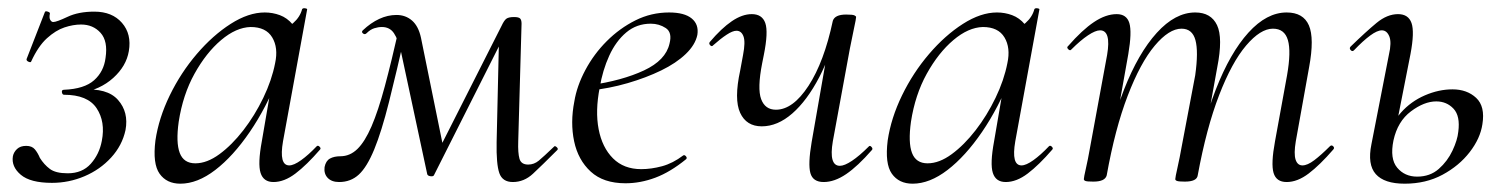

<svg xmlns="http://www.w3.org/2000/svg" viewBox="-20 -429 3623 462"><path d="M108 -376Q116 -376 142.5 -388.5Q169 -401 207 -401Q250 -401 273.5 -374Q297 -347 290 -306Q284 -270 252.5 -241.5Q221 -213 173 -205L177 -213Q238 -218 264 -188.5Q290 -159 282 -116Q274 -79 247.5 -50Q221 -21 183.5 -5Q146 11 105 11Q53 11 30 -8.5Q7 -28 11 -53Q13 -63 21 -70.5Q29 -78 43 -78Q57 -78 64 -69.5Q71 -61 76 -49Q86 -33 100 -22.5Q114 -12 143 -12Q178 -12 198.5 -35Q219 -58 225 -90Q234 -136 212.5 -168.5Q191 -201 134 -201Q130 -201 129 -207Q128 -213 134 -213Q183 -215 206.5 -236Q230 -257 234 -290Q240 -330 222 -350Q204 -370 175 -370Q156 -370 135 -363Q114 -356 93 -337Q72 -318 55 -281Q54 -278 48.5 -280.5Q43 -283 44 -287L88 -400Q89 -403 95 -401Q101 -399 100 -396Q98 -386 101 -381Q104 -376 108 -376Z M414 13Q381 13 364 -11Q347 -35 354 -91Q362 -145 388.5 -199.5Q415 -254 453.5 -299Q492 -344 535 -371.5Q578 -399 617 -399Q636 -399 653.5 -392.5Q671 -386 684 -370.5Q697 -355 699 -330L656 -357Q669 -359 685.5 -373.5Q702 -388 707 -407Q709 -410 714.5 -409Q720 -408 719 -406L661 -89Q651 -31 676 -31Q687 -31 704.5 -43.5Q722 -56 742 -77Q745 -80 749 -76Q753 -72 750 -69Q718 -32 691 -11.5Q664 9 638 9Q614 9 607 -13Q600 -35 610 -89L634 -229L651 -246Q621 -170 581 -111.5Q541 -53 498 -20Q455 13 414 13ZM450 -36Q478 -36 508 -58Q538 -80 565.5 -115.5Q593 -151 613.5 -193.5Q634 -236 642 -277Q650 -314 635 -339Q620 -364 583 -364Q548 -363 512 -332.5Q476 -302 448 -251.5Q420 -201 410 -136Q403 -86 412.5 -61Q422 -36 450 -36Z M1214 9Q1189 9 1181.5 -12.5Q1174 -34 1175 -87L1181 -348L1210 -376L1024 -7Q1022 -4 1015.5 -5Q1009 -6 1008 -10L945 -304Q938 -334 928 -349Q918 -364 899 -364Q890 -364 880.5 -361Q871 -358 862 -349Q858 -345 853.5 -348.5Q849 -352 853 -356Q872 -374 892.5 -383.5Q913 -393 934 -393Q956 -393 971.5 -379.5Q987 -366 993 -338L1048 -68L1021 -39L1187 -367Q1193 -380 1198.5 -384Q1204 -388 1217 -388Q1228 -388 1231.5 -384.5Q1235 -381 1235 -372L1227 -89Q1226 -61 1230 -47Q1234 -33 1251 -33Q1265 -33 1276.5 -42.5Q1288 -52 1313 -76Q1315 -79 1319.5 -75Q1324 -71 1321 -68Q1284 -31 1262.5 -11Q1241 9 1214 9ZM796 9Q778 9 768.5 -1Q759 -11 761 -27Q764 -42 774 -47.5Q784 -53 799 -53Q822 -53 840 -70.5Q858 -88 874 -125Q890 -162 906 -221.5Q922 -281 941 -365L958 -361Q934 -255 916 -183.5Q898 -112 880.5 -69.5Q863 -27 843.5 -9Q824 9 796 9Z M1485 12Q1432 12 1401.5 -16Q1371 -44 1361.5 -89Q1352 -134 1362 -185Q1368 -222 1388.5 -260.5Q1409 -299 1440 -330Q1471 -361 1509 -380Q1547 -399 1590 -399Q1627 -399 1644.5 -384.5Q1662 -370 1658 -345Q1653 -321 1630 -299Q1607 -277 1571 -259.5Q1535 -242 1490.5 -229Q1446 -216 1398 -211L1400 -224Q1477 -235 1529.5 -259.5Q1582 -284 1591 -324Q1598 -351 1582 -361.5Q1566 -372 1546 -372Q1512 -372 1487 -351Q1462 -330 1446 -295Q1430 -260 1423 -218Q1412 -162 1420.5 -118Q1429 -74 1455 -48Q1481 -22 1523 -22Q1547 -22 1573 -29Q1599 -36 1624 -55Q1627 -57 1630.5 -53Q1634 -49 1631 -46Q1593 -15 1557 -1.5Q1521 12 1485 12Z M1813 -125Q1776 -125 1761 -157.5Q1746 -190 1761 -259L1768 -297Q1774 -328 1769 -341.5Q1764 -355 1752 -355Q1743 -355 1728.5 -345.5Q1714 -336 1696 -320Q1693 -316 1689 -320Q1685 -324 1688 -328Q1716 -361 1741 -378Q1766 -395 1789 -395Q1814 -395 1821.5 -373.5Q1829 -352 1818 -297L1814 -277Q1802 -216 1811.5 -190.5Q1821 -165 1847 -165Q1888 -165 1925.5 -222.5Q1963 -280 1984 -379L1998 -378Q1981 -300 1951.5 -243.5Q1922 -187 1886.5 -156Q1851 -125 1813 -125ZM1962 9Q1936 9 1930 -12.5Q1924 -34 1933 -87L1984 -379Q1989 -394 2016 -394Q2032 -394 2036 -392Q2040 -390 2040 -388Q2040 -384 2035 -361Q2030 -338 2025 -312L1984 -89Q1974 -30 2001 -30Q2012 -30 2030 -42Q2048 -54 2070 -76Q2073 -80 2077 -75.5Q2081 -71 2078 -68Q2044 -29 2016 -10Q1988 9 1962 9Z M2176 13Q2143 13 2126 -11Q2109 -35 2116 -91Q2124 -145 2150.5 -199.5Q2177 -254 2215.5 -299Q2254 -344 2297 -371.5Q2340 -399 2379 -399Q2398 -399 2415.5 -392.5Q2433 -386 2446 -370.5Q2459 -355 2461 -330L2418 -357Q2431 -359 2447.5 -373.5Q2464 -388 2469 -407Q2471 -410 2476.5 -409Q2482 -408 2481 -406L2423 -89Q2413 -31 2438 -31Q2449 -31 2466.5 -43.5Q2484 -56 2504 -77Q2507 -80 2511 -76Q2515 -72 2512 -69Q2480 -32 2453 -11.5Q2426 9 2400 9Q2376 9 2369 -13Q2362 -35 2372 -89L2396 -229L2413 -246Q2383 -170 2343 -111.5Q2303 -53 2260 -20Q2217 13 2176 13ZM2212 -36Q2240 -36 2270 -58Q2300 -80 2327.5 -115.5Q2355 -151 2375.5 -193.5Q2396 -236 2404 -277Q2412 -314 2397 -339Q2382 -364 2345 -364Q2310 -363 2274 -332.5Q2238 -302 2210 -251.5Q2182 -201 2172 -136Q2165 -86 2174.5 -61Q2184 -36 2212 -36Z M3076 9Q3051 9 3044.5 -13Q3038 -35 3048 -89L3077 -248Q3087 -305 3079 -332.5Q3071 -360 3043 -360Q3013 -360 2978.5 -319.5Q2944 -279 2913.5 -200Q2883 -121 2862 -7L2851 -8Q2871 -125 2905.5 -213.5Q2940 -302 2984 -350.5Q3028 -399 3076 -399Q3116 -399 3129.5 -368Q3143 -337 3130 -267L3098 -89Q3093 -59 3097.5 -45Q3102 -31 3114 -31Q3126 -31 3142.5 -43.5Q3159 -56 3180 -77Q3184 -81 3188 -77Q3192 -73 3188 -69Q3156 -32 3129 -11.5Q3102 9 3076 9ZM2611 8Q2596 8 2592 6.5Q2588 5 2588 2Q2588 -2 2593 -24Q2598 -46 2602 -69L2644 -297Q2654 -356 2627 -356Q2616 -356 2598 -344Q2580 -332 2558 -310Q2555 -306 2550.5 -310.5Q2546 -315 2550 -318Q2584 -357 2612.5 -376Q2641 -395 2667 -395Q2691 -395 2697.5 -373.5Q2704 -352 2695 -299L2643 -7Q2639 8 2611 8ZM2831 8Q2817 8 2812.5 6.5Q2808 5 2808 2Q2808 -2 2813.5 -26.5Q2819 -51 2823 -74L2856 -248Q2864 -305 2856.5 -332.5Q2849 -360 2823 -360Q2793 -360 2758.5 -319Q2724 -278 2693.5 -198.5Q2663 -119 2643 -7L2630 -8Q2650 -125 2684.5 -213Q2719 -301 2763.5 -350Q2808 -399 2856 -399Q2894 -399 2908.5 -368.5Q2923 -338 2909 -267L2862 -7Q2860 8 2831 8Z M3360 13Q3311 13 3290.5 -10Q3270 -33 3280 -82L3322 -297Q3329 -327 3323 -341.5Q3317 -356 3305 -356Q3294 -356 3277 -343.5Q3260 -331 3238 -308Q3234 -304 3230 -308.5Q3226 -313 3230 -317Q3267 -353 3292.5 -374Q3318 -395 3344 -395Q3369 -395 3376.5 -373.5Q3384 -352 3374 -299L3333 -91Q3324 -47 3342 -25.5Q3360 -4 3390 -4Q3421 -4 3442 -22.5Q3463 -41 3475 -66.5Q3487 -92 3489 -112Q3494 -150 3477.5 -167.5Q3461 -185 3436 -185Q3407 -185 3375 -161Q3343 -137 3333 -91L3319 -92Q3327 -131 3351 -158Q3375 -185 3408.5 -199.5Q3442 -214 3475 -214Q3510 -214 3532 -193.5Q3554 -173 3547 -130Q3542 -96 3516.5 -63Q3491 -30 3451 -8.5Q3411 13 3360 13Z"/></svg>

Font: Cormorant
Style: Italic
Weight: 400
Italic angle: -10°
Designer: Christian Thalmann (Catharsis Fonts)
Foundry: Catharsis Fonts
Version: Version 4.000